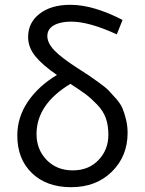

<svg xmlns="http://www.w3.org/2000/svg" viewBox="-20 -769 603 799"><path d="M490 -686 466 -626Q351 -679 276 -679Q231 -679 204 -663.5Q177 -648 177 -619Q177 -590 206 -559.5Q235 -529 305 -484Q338 -463 350.5 -454.5Q363 -446 391.5 -425.5Q420 -405 431.5 -393Q443 -381 462.5 -359Q482 -337 490 -317.5Q498 -298 504.5 -271.5Q511 -245 511 -216Q511 -119 445.5 -54.5Q380 10 276 10Q174 10 113 -48.5Q52 -107 52 -205Q52 -281 96 -346Q140 -411 217 -457Q157 -498 127 -535Q97 -572 97 -615Q97 -675 145 -712Q193 -749 273 -749Q368 -749 490 -686ZM132 -211Q132 -147 174 -103.5Q216 -60 283 -60Q349 -60 390 -103Q431 -146 431 -208Q431 -247 420.5 -277Q410 -307 384.5 -333.5Q359 -360 337 -376.5Q315 -393 273 -420Q132 -335 132 -211Z"/></svg>

Font: Cantarell
Style: Regular
Weight: 400
Designer: Dave Crossland, Nikolaus Waxweiler, Florian Fecher, Jacques Le Bailly, Eben Sorkin, Alexei Vanyashin, Alexios Zavras, Em
Version: Version 0.303